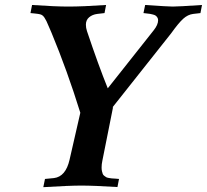

<svg xmlns="http://www.w3.org/2000/svg" viewBox="-20 -754 835 775"><path d="M415 -397.5 600.1 -631.3Q618.2 -653.8 618.2 -672.4Q618.2 -678.7 615.2 -683.3Q612.3 -688 608.6 -690.7Q605 -693.4 597.7 -695.3Q590.3 -697.3 585.9 -698Q581.5 -698.7 572 -699.7Q562.5 -700.7 559.1 -701.2L565.9 -733.9Q659.2 -727.5 677.2 -727.5Q700.2 -727.5 795.4 -733.9L789.1 -701.2L759.8 -697.8Q738.3 -695.3 719.2 -678Q700.2 -660.6 670.9 -619.6L432.6 -318.8L436.5 -322.3Q410.2 -191.9 393.1 -105Q390.1 -91.3 390.1 -77.6Q390.1 -69.3 391.6 -62.7Q393.1 -56.2 394.8 -51.8Q396.5 -47.4 401.4 -43.9Q406.2 -40.5 408.7 -38.8Q411.1 -37.1 419.4 -35.6Q427.7 -34.2 430.9 -33.9Q434.1 -33.7 445.3 -33Q456.5 -32.2 460.4 -31.7L454.1 1Q359.4 -4.9 307.6 -4.9Q259.3 -4.9 154.8 1.5L161.6 -31.7L197.8 -35.2Q245.1 -41 260.7 -108.9L304.2 -298.8Q251.5 -468.8 188 -621.6Q183.6 -631.3 177 -647Q170.4 -662.6 167.5 -668.7Q164.6 -674.8 159.4 -682.9Q154.3 -690.9 148.4 -693.8Q142.6 -696.8 133.8 -697.8H134.3Q132.3 -698.2 118.7 -699.7Q105 -701.2 103 -701.2L109.4 -733.9Q203.6 -727.5 255.9 -727.5Q313 -727.5 408.2 -733.9L401.9 -701.2L372.6 -697.8Q353 -695.3 339.8 -684.3Q326.7 -673.3 326.7 -654.3Q326.7 -641.6 331.1 -628.4Q377.4 -490.2 415 -397.5Z"/></svg>

Font: Flanker
Style: Bold Italic
Weight: 700
Italic angle: -12°
Designer: Flanker
Version: Version 2.000